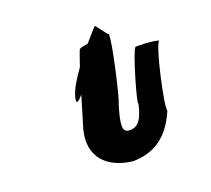

<svg xmlns="http://www.w3.org/2000/svg" viewBox="-83 -937 809 736"><g transform="rotate(-15 321.0 -569.5)"><path d="M208 -594C203 -563 216 -574 233 -598C219 -532 207 -472 206 -468C188 -360 256 -303 358 -300C445 -308 504 -355 536 -454C525 -462 559 -723 576 -720C565 -728 468 -723 481 -720C469 -717 425 -492 436 -510C427 -439 407 -418 373 -418C347 -418 345 -448 363 -530C370 -541 402 -771 395 -791C397 -793 398 -794 397 -794C388 -794 351 -845 350 -838C350 -838 331 -814 307 -780C289 -776 276 -772 273 -768C271 -765 264 -738 255 -701C232 -662 212 -623 208 -594Z"/></g></svg>

Font: Ampere
Style: CndIta
Weight: 400
Version: Version 1